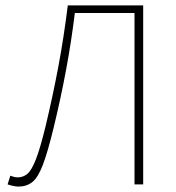

<svg xmlns="http://www.w3.org/2000/svg" viewBox="-20 -680 648 708"><path d="M48 8Q41 8 30.5 6Q20 4 8 0L18 -32Q26 -29 32.5 -27.5Q39 -26 46 -26Q65 -26 80.5 -38.5Q96 -51 112 -91.5Q128 -132 148 -214Q175 -327 195 -433.5Q215 -540 230 -660H508V0H476V-632H256Q243 -526 223.5 -421.5Q204 -317 178 -210Q156 -119 138 -72Q120 -25 99 -8.5Q78 8 48 8Z"/></svg>

Font: SourceSans3VF
Style: Regular
Weight: 200
Designer: Paul D. Hunt
Foundry: Adobe
Version: Version 3.052;hotconv 1.1.0;makeotfexe 2.6.0